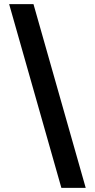

<svg xmlns="http://www.w3.org/2000/svg" viewBox="-20 -795 457 923"><path d="M392 108H275L24 -775H141Z"/></svg>

Font: DM Sans SemiBold
Style: Regular
Weight: 600
Designer: Colophon Foundry, Jonny Pinhorn
Foundry: Colophon Foundry
Version: Version 4.004; ttfautohint (v1.8.4.7-5d5b)